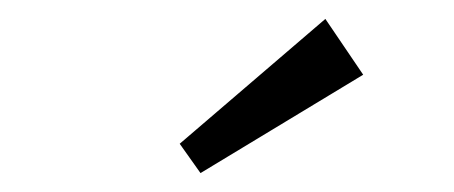

<svg xmlns="http://www.w3.org/2000/svg" viewBox="-20 -703 480 203"><path d="M364 -624 192 -520 170 -551 324 -683Z"/></svg>

Font: Zilla Slab
Style: Regular
Weight: 400
Designer: Typotheque.com
Foundry: Typotheque type foundry
Version: Version 1.1; 2017; ttfautohint (v1.6)